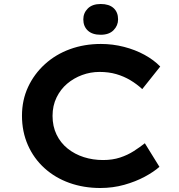

<svg xmlns="http://www.w3.org/2000/svg" viewBox="-20 -931 898 961"><path d="M482 10Q399 10 327.5 -15.5Q256 -41 202.5 -89.5Q149 -138 119.5 -205Q90 -272 90 -352Q90 -430 120.5 -495.5Q151 -561 205 -610Q259 -659 330.5 -685Q402 -711 485 -711Q544 -711 600.5 -696.5Q657 -682 703.5 -656.5Q750 -631 782 -598L692 -485Q665 -510 632.5 -529.5Q600 -549 562 -560Q524 -571 478 -571Q433 -571 391 -555.5Q349 -540 316 -512Q283 -484 263 -443Q243 -402 243 -351Q243 -299 263 -257.5Q283 -216 318.5 -187.5Q354 -159 399.5 -144.5Q445 -130 496 -130Q543 -130 581 -142.5Q619 -155 650 -175Q681 -195 705 -214L778 -96Q750 -71 704.5 -46.5Q659 -22 602 -6Q545 10 482 10ZM484 -757Q442 -757 419.5 -778Q397 -799 397 -834Q397 -866 419.5 -888.5Q442 -911 484 -911Q526 -911 548.5 -890.5Q571 -870 571 -834Q571 -803 548.5 -780Q526 -757 484 -757Z"/></svg>

Font: Lexend Giga SemiBold
Style: Regular
Weight: 600
Designer: Bonnie Shaver-Troup, Thomas Jockin
Foundry: Lexend
Version: Version 1.007